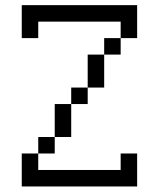

<svg xmlns="http://www.w3.org/2000/svg" viewBox="-20 -832 540 728"><path d="M62.5 -250H125V-187.5H437.5V-250H500V-125H62.5ZM125 -312.5H187.5V-250H125ZM187.5 -437.5H250V-312.5H187.5ZM250 -500H312.5V-437.5H250ZM312.5 -625H375V-500H312.5ZM375 -687.5H437.5V-625H375ZM62.5 -812.5H500V-687.5H437.5V-750H125V-687.5H62.5Z"/></svg>

Font: HE신이문
Style: regular
Weight: 500
Monospace: yes
Designer: Taeyun An (WindowsTiger)
Version: v1.1